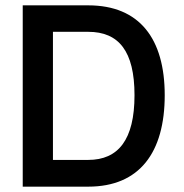

<svg xmlns="http://www.w3.org/2000/svg" viewBox="-20 -698 687 718"><path d="M310 -678H65V0H310C502 0 596 -128 596 -342C596 -553 502 -678 310 -678ZM178 -100V-579H310C424 -579 483 -507 483 -342C483 -175 422 -100 310 -100Z"/></svg>

Font: All Genders v4
Style: Regular
Weight: 400
Designer: Rassam Alawdi
Foundry: Rassam Art
Version: Version 3.100;FEAKit 1.0